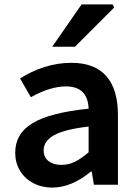

<svg xmlns="http://www.w3.org/2000/svg" viewBox="-20 -838 623 871"><path d="M49 -145Q49 -232 128 -279.5Q207 -327 382 -345Q378 -446 279 -446Q208 -446 120 -397L71 -482Q122 -515 182 -534Q242 -553 304 -553Q409 -553 462 -493Q515 -433 515 -317V0H406L396 -60H393Q304 13 217 13Q169 13 130.5 -7.5Q92 -28 70.5 -64Q49 -100 49 -145ZM382 -147V-264Q272 -251 225 -224.5Q178 -198 178 -156Q178 -124 200.5 -107Q223 -90 259 -90Q291 -90 319.5 -104Q348 -118 382 -147ZM350 -818H491L498 -804L320 -626H217Z"/></svg>

Font: Nebula Sans Semibold
Style: Regular
Weight: 600
Designer: Paul D. Hunt for Adobe (as Source Sans)
Foundry: Nebula Entertainment & Broadcasting LLC
Version: Version 1.010